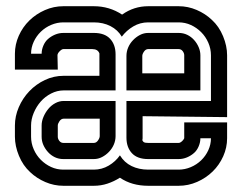

<svg xmlns="http://www.w3.org/2000/svg" viewBox="-20 -598 781 618"><path d="M352 -160Q352 -146 346.5 -133Q341 -120 331 -109.5Q321 -99 308.5 -92.5Q296 -86 282 -86H184Q169 -86 156.5 -92Q144 -98 134.5 -108.5Q125 -119 119.5 -131.5Q114 -144 114 -158V-194Q114 -208 120 -222Q126 -236 135.5 -247.5Q145 -259 158 -266Q171 -273 185 -273H352ZM166 -158Q166 -151 171 -144.5Q176 -138 184 -138H282Q290 -138 295.5 -146Q301 -154 301 -160V-216H185Q177 -216 171.5 -208Q166 -200 166 -194ZM438 -362H573V-420Q573 -427 568 -433.5Q563 -440 555 -440H457Q449 -440 443.5 -432Q438 -424 438 -418ZM387 -418Q387 -432 392.5 -445Q398 -458 408 -468.5Q418 -479 430.5 -485.5Q443 -492 457 -492H555Q570 -492 582.5 -486Q595 -480 604.5 -469.5Q614 -459 619.5 -446Q625 -433 625 -420V-307H387ZM28 -194Q28 -224 40.5 -253Q53 -282 74.5 -304.5Q96 -327 124.5 -340.5Q153 -354 185 -354H300V-418V-426Q295 -440 277 -440H184Q179 -440 172 -433Q165 -426 165 -420L166 -374H28V-425Q28 -455 40.5 -483Q53 -511 74.5 -532Q96 -553 124.5 -565.5Q153 -578 184 -578H282Q332 -578 373 -551Q411 -578 457 -578H555Q585 -578 613 -566Q641 -554 662 -534Q685 -513 698 -481.5Q711 -450 711 -420V-221L439 -224V-160Q439 -157 439 -153.5Q439 -150 438 -147Q440 -142 443.5 -140Q447 -138 457 -138H555Q560 -138 565.5 -143Q571 -148 573 -153V-204H711V-153Q711 -123 698.5 -95Q686 -67 664.5 -46Q643 -25 614.5 -12.5Q586 0 555 0H457Q404 0 366 -26Q347 -14 326 -7Q305 0 282 0H184Q154 0 126 -12Q98 -24 77 -44Q54 -65 41 -96.5Q28 -128 28 -158ZM659 -273V-420Q659 -441 650.5 -460.5Q642 -480 627.5 -494.5Q613 -509 594.5 -517.5Q576 -526 555 -526H457Q431 -526 409 -513Q387 -500 372 -480Q359 -502 335.5 -514Q312 -526 282 -526H184Q164 -526 145 -518Q126 -510 111.5 -496Q97 -482 88.5 -463.5Q80 -445 80 -425H114Q114 -438 119.5 -451Q125 -464 134 -472Q144 -481 157 -486.5Q170 -492 184 -492H282Q317 -492 334.5 -473Q352 -454 352 -423V-307H185Q164 -307 144.5 -297Q125 -287 111 -271Q97 -255 88.5 -234.5Q80 -214 80 -194V-158Q80 -137 88.5 -117.5Q97 -98 111.5 -83.5Q126 -69 144.5 -60.5Q163 -52 184 -52H282Q308 -52 330 -65Q352 -78 366 -98Q380 -75 403.5 -63.5Q427 -52 457 -52H555Q575 -52 594 -60Q613 -68 627.5 -82Q642 -96 650.5 -114.5Q659 -133 659 -153H625Q625 -140 619.5 -127Q614 -114 605 -106Q595 -97 582 -91.5Q569 -86 555 -86H457Q422 -86 404.5 -105Q387 -124 387 -155V-273Z"/></svg>

Font: Aurach Bi
Style: Regular
Weight: 400
Designer: Peter Wiegel
Foundry: Peter Wiegel
Version: Version 1.002